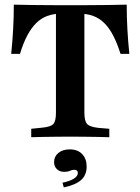

<svg xmlns="http://www.w3.org/2000/svg" viewBox="-20 -591 605 827"><path d="M274.2 -2.4Q247.6 -2.4 218.5 -2Q189.5 -1.6 162.5 -1.2Q135.5 -0.8 114.5 0V-36.3L161.3 -41.1Q198.4 -44.4 209.7 -56.9Q221 -69.4 221 -105.6V-201.6H343.5V-105.6Q343.5 -69.4 355.2 -56.9Q366.9 -44.4 403.2 -40.3L450.8 -36.3V0Q429.8 -0.8 402.8 -1.2Q375.8 -1.6 346.8 -2Q317.7 -2.4 291.1 -2.4H282.3ZM244.4 -532.3Q210.5 -532.3 183.5 -522.2Q156.5 -512.1 135.5 -491.1Q114.5 -470.2 97.2 -437.5Q79.8 -404.8 66.1 -358.9H28.2Q33.9 -413.7 36.7 -466.5Q39.5 -519.4 39.5 -571Q74.2 -570.2 123 -569.4Q171.8 -568.5 241.9 -568.5H323.4Q393.5 -568.5 442.3 -569.4Q491.1 -570.2 525.8 -571Q525.8 -519.4 528.6 -466.5Q531.5 -413.7 537.1 -358.9H499.2Q484.7 -404.8 467.7 -437.5Q450.8 -470.2 429.8 -491.1Q408.9 -512.1 381.9 -522.2Q354.8 -532.3 320.2 -532.3ZM221 -201.6V-547.6H343.5V-201.6ZM254.8 216.1 249.2 196Q280.6 189.5 298 178.6Q315.3 167.7 315.3 154Q315.3 140.3 300 140.3Q290.3 140.3 281 144.8Q271.8 149.2 256.5 149.2Q237.1 149.2 225 137.5Q212.9 125.8 212.9 107.3Q212.9 83.1 231.5 67.7Q250 52.4 280.6 52.4Q314.5 52.4 333.9 72.6Q353.2 92.7 353.2 126.6Q353.2 162.9 329.4 184.3Q305.6 205.6 254.8 216.1Z"/></svg>

Font: Playfair 9pt
Style: Bold
Weight: 700
Designer: Claus Eggers Sørensen
Foundry: Claus Eggers Sørensen
Version: Version 2.203